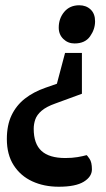

<svg xmlns="http://www.w3.org/2000/svg" viewBox="-20 -552 401 729"><path d="M203 157Q147 157 102.5 136.5Q58 116 32 75.5Q6 35 6 -24Q6 -77 24 -114.5Q42 -152 74.5 -177.5Q107 -203 153 -219L196 -234L227 -351H291V-196L190 -159Q156 -147 138 -131.5Q120 -116 114 -98.5Q108 -81 108 -63Q108 -6 137.5 21Q167 48 228 48Q254 48 274.5 44.5Q295 41 309 37Q311 38 320 51Q329 64 329 91Q329 119 298 138Q267 157 203 157ZM263 -387Q238 -387 220.5 -404Q203 -421 203 -447Q203 -482 224 -507Q245 -532 281 -532Q307 -532 324 -516Q341 -500 341 -471Q341 -441 322 -414Q303 -387 263 -387Z"/></svg>

Font: Faustina
Style: Bold Italic
Weight: 700
Italic angle: -8°
Designer: Alfonso Garcia
Foundry: http://www.omnibus-type.com
Version: Version 1.200